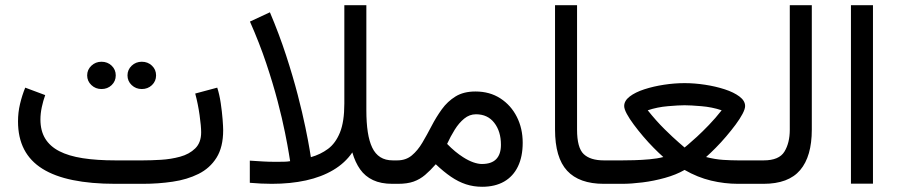

<svg xmlns="http://www.w3.org/2000/svg" viewBox="-20 -697 3404 728"><path d="M521.5 0Q580.1 0 634.8 -8.1Q689.5 -16.1 732.7 -37.6Q775.9 -59.1 801 -99.1Q826.2 -139.2 826.2 -203.6Q826.2 -216.3 824 -244.9Q821.8 -273.4 816.9 -306.4Q812 -339.4 803.7 -364.7L720.2 -342.3Q731 -302.2 736.8 -260.3Q742.7 -218.3 742.7 -195.3Q742.7 -156.2 720.2 -134.3Q697.8 -112.3 662.8 -102.8Q627.9 -93.3 590.3 -91.1Q552.7 -88.9 522 -88.9H417.5Q346.7 -88.9 293.5 -97.2Q240.2 -105.5 204.8 -123.8Q169.4 -142.1 151.4 -171.6Q133.3 -201.2 133.3 -244.1Q133.3 -266.1 138.4 -290.5Q143.6 -314.9 151.4 -336.4L75.7 -364.7Q63.5 -335 55.9 -302.7Q48.3 -270.5 48.3 -236.8Q48.3 -175.3 71.5 -130.6Q94.7 -85.9 140.9 -57.1Q187 -28.3 256.1 -14.2Q325.2 0 417.5 0ZM463.4 -411.1Q463.4 -389.6 479.2 -374.5Q495.1 -359.4 517.6 -359.4Q540.5 -359.4 556.2 -374.3Q571.8 -389.2 571.8 -411.1Q571.8 -433.1 556.2 -448Q540.5 -462.9 517.6 -462.9Q495.1 -462.9 479.2 -447.8Q463.4 -432.6 463.4 -411.1ZM310.5 -411.1Q310.5 -389.6 326.4 -374.5Q342.3 -359.4 364.7 -359.4Q387.7 -359.4 403.3 -374.3Q418.9 -389.2 418.9 -411.1Q418.9 -433.1 403.3 -448Q387.7 -462.9 364.7 -462.9Q342.3 -462.9 326.4 -447.8Q310.5 -432.6 310.5 -411.1Z M1158.7 -101.1Q1158.7 -101.1 1153.8 -131.1Q1148.9 -161.1 1137.9 -214.4Q1127 -267.6 1108.9 -337.4Q1090.8 -407.2 1064.7 -487.3Q1038.6 -567.4 1003.4 -650.4L927.7 -615.2Q963.4 -534.7 989.3 -457.5Q1015.1 -380.4 1032.7 -313.2Q1050.3 -246.1 1060.5 -194.8Q1070.8 -143.6 1075.4 -114.7Q1080.1 -85.9 1080.1 -85.9Q1070.3 -84 1055.4 -83.7Q1040.5 -83.5 1020.5 -83.5Q999.5 -83.5 978.5 -84.7Q957.5 -85.9 927.2 -87.9V-3.9Q948.7 -2 969.7 -1Q990.7 0 1010.7 0Q1081.1 0 1140.1 -12.9Q1199.2 -25.9 1243.9 -52.5Q1288.6 -79.1 1315.9 -119.1Q1326.7 -81.5 1345.5 -54.9Q1364.3 -28.3 1394.3 -14.2Q1424.3 0 1467.8 0H1486.3V-88.9H1469.2Q1441.4 -88.9 1422.1 -101.1Q1402.8 -113.3 1391.4 -137.2Q1379.9 -161.1 1374.5 -196.5Q1369.1 -231.9 1369.1 -278.8V-677.2H1285.6V-304.7Q1285.6 -235.4 1269 -194.6Q1252.4 -153.8 1223.9 -132.6Q1195.3 -111.3 1158.7 -101.1Z M1784.7 -263.7Q1829.1 -263.7 1854.2 -231.2Q1879.4 -198.7 1879.4 -147.9Q1879.4 -112.3 1861.6 -93.8Q1843.8 -75.2 1807.1 -75.2Q1793 -75.2 1774.7 -81.5Q1756.3 -87.9 1735.8 -101.1Q1721.2 -110.4 1706.1 -122.8Q1690.9 -135.3 1675.3 -151.4Q1688 -179.2 1704.1 -205.1Q1720.2 -231 1740.2 -247.3Q1760.3 -263.7 1784.7 -263.7ZM1808.1 11.2Q1856.9 11.2 1891.4 -8.5Q1925.8 -28.3 1943.8 -65.7Q1961.9 -103 1961.9 -155.8Q1961.9 -210 1939.7 -253.9Q1917.5 -297.9 1877.2 -324Q1836.9 -350.1 1782.7 -350.1Q1737.8 -350.1 1707.3 -331.3Q1676.8 -312.5 1655.3 -282.7Q1633.8 -252.9 1616.5 -219.5Q1599.1 -186 1581.5 -156.2Q1564 -126.5 1541.5 -107.7Q1519 -88.9 1486.3 -88.9H1468.3V0H1488.8Q1524.4 0 1548.3 -8.5Q1572.3 -17.1 1591.8 -33.7Q1611.3 -50.3 1632.3 -74.2Q1662.1 -45.9 1689.9 -26.9Q1717.8 -7.8 1746.6 1.7Q1775.4 11.2 1808.1 11.2Z M2084.5 -677.2V-206.1Q2084.5 -99.1 2130.4 -49.6Q2176.3 0 2269.5 0H2281.2V-88.9H2269.5Q2218.3 -88.9 2193.1 -112.8Q2168 -136.7 2168 -205.6V-677.2Z M2575.7 -297.9Q2598.1 -297.9 2639.2 -294.4Q2680.2 -291 2716.3 -278.8Q2692.9 -249 2668.2 -223.4Q2643.6 -197.8 2622.6 -178.5Q2601.6 -159.2 2588.6 -148.4Q2575.7 -137.7 2575.7 -137.7Q2575.7 -137.7 2554 -156.5Q2532.2 -175.3 2500 -207Q2467.8 -238.8 2436 -278.8Q2472.2 -291 2512.9 -294.4Q2553.7 -297.9 2575.7 -297.9ZM2575.7 -381.8Q2537.6 -381.8 2497.6 -375.7Q2457.5 -369.6 2423.1 -358.4Q2388.7 -347.2 2367.7 -331.1Q2346.7 -314.9 2346.7 -294.9Q2346.7 -283.7 2356.7 -265.1Q2366.7 -246.6 2383.1 -224.6Q2399.4 -202.6 2418.9 -179.7Q2438.5 -156.7 2458.5 -136.5Q2478.5 -116.2 2495.1 -101.6Q2472.7 -95.7 2442.6 -93Q2412.6 -90.3 2384.5 -89.6Q2356.4 -88.9 2339.8 -88.9H2263.2V0H2339.4Q2373.5 0 2416.3 -5.4Q2459 -10.7 2501.2 -22.5Q2543.5 -34.2 2575.7 -52.7Q2625 -24.4 2676 -12.2Q2727.1 0 2778.3 0H2853.5V-88.9H2777.8Q2752.9 -88.9 2722.2 -90.8Q2691.4 -92.8 2657.2 -101.6Q2673.8 -116.2 2693.8 -136.5Q2713.9 -156.7 2733.4 -179.7Q2752.9 -202.6 2769.3 -224.6Q2785.6 -246.6 2795.4 -265.1Q2805.2 -283.7 2805.2 -294.9Q2805.2 -314.9 2783.7 -331.1Q2762.2 -347.2 2727.8 -358.4Q2693.4 -369.6 2653.3 -375.7Q2613.3 -381.8 2575.7 -381.8Z M2835.4 -88.9V0H2875Q2969.7 0 3013.9 -52Q3058.1 -104 3058.1 -205.6V-677.2H2974.6V-205.1Q2974.6 -155.3 2954.3 -122.1Q2934.1 -88.9 2875.5 -88.9Z M3290 -677.2H3206.5V-0.5H3290Z"/></svg>

Font: Vazirmatn RD NL
Style: Regular
Weight: 400
Designer: Saber Rastikerdar
Foundry: Saber Rastikerdar
Version: Version 32.101